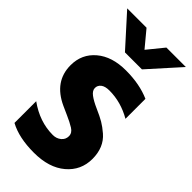

<svg xmlns="http://www.w3.org/2000/svg" viewBox="-339 -1171 1295 1295"><g transform="rotate(45 309.0 -523.0)"><path d="M39.1 -1089.8H223.6L319.3 -974.6L413.1 -1089.8H598.6L400.4 -869.1H238.3ZM40 -548.8Q40 -655.3 118.7 -721.7Q197.3 -788.1 329.1 -788.1Q460.9 -788.1 557.6 -745.1V-554.7Q456.1 -613.3 346.7 -613.3Q305.7 -613.3 285.2 -597.2Q264.6 -581.1 264.6 -556.2Q264.6 -531.2 293 -509.8Q321.3 -488.3 372.6 -465.8Q423.8 -443.4 454.6 -425.3Q485.4 -407.2 520.5 -377Q591.8 -315.4 591.8 -206.1Q591.8 -96.7 508.8 -26.4Q425.8 43.9 282.2 43.9Q138.7 43.9 47.9 -5.9V-212.9Q162.1 -130.9 288.1 -130.9Q322.3 -130.9 346.7 -150.9Q371.1 -170.9 371.1 -202.1Q371.1 -233.4 339.4 -252.9Q307.6 -272.5 263.2 -292Q218.8 -311.5 200.2 -320.3Q40 -393.6 40 -548.8Z"/></g></svg>

Font: GenEi M Gothic v2 Black
Style: Regular
Weight: 900
Version: Version 2.0